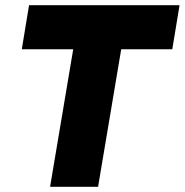

<svg xmlns="http://www.w3.org/2000/svg" viewBox="-20 -720 712 740"><path d="M173 0 281 -642H466L358 0ZM64 -530 92 -700H672L644 -530Z"/></svg>

Font: Figtree Light Black
Style: Italic
Weight: 900
Italic angle: -9.5°
Version: Version 2.000